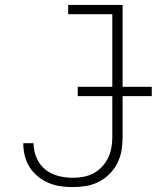

<svg xmlns="http://www.w3.org/2000/svg" viewBox="-20 -755 640 783"><path d="M277 8Q252 8 227 4.5Q202 1 178.5 -9Q155 -19 135 -35Q115 -51 101.5 -72Q88 -93 81.5 -118Q75 -143 75 -168Q75 -169 75 -169.5Q75 -170 75 -171H117Q117 -170 117 -169.5Q117 -169 117 -169Q117 -139 129.5 -110.5Q142 -82 165 -63.5Q188 -45 217.5 -37.5Q247 -30 277 -30Q299 -30 320.5 -34Q342 -38 361.5 -48.5Q381 -59 396 -75Q411 -91 420.5 -110.5Q430 -130 434 -151.5Q438 -173 438 -195V-697H258V-735H480V-195Q480 -168 475.5 -141Q471 -114 458.5 -89.5Q446 -65 426.5 -45.5Q407 -26 382.5 -13.5Q358 -1 331 3.5Q304 8 277 8ZM297 -363V-401H599V-363Z"/></svg>

Font: Iosevka Curly Slab XLtEx
Style: Regular
Weight: 200
Width: 7
Monospace: yes
Designer: Belleve Invis
Foundry: Belleve Invis
Version: Version 11.1.0; ttfautohint (v1.8.3)